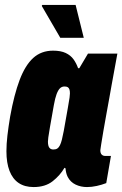

<svg xmlns="http://www.w3.org/2000/svg" viewBox="-20 -745 495 777"><path d="M116 12Q80 12 55.5 -4.5Q31 -21 18.5 -53.5Q6 -86 6 -133Q6 -162 10 -196.5Q14 -231 21 -273Q37 -362 59.5 -421.5Q82 -481 114.5 -510.5Q147 -540 195 -540Q226 -540 246 -530.5Q266 -521 277.5 -505Q289 -489 296 -469H301L336 -528H455L431 -397Q428 -380 422.5 -349Q417 -318 410.5 -283Q404 -248 398.5 -215.5Q393 -183 389.5 -161Q386 -139 386 -137Q386 -125 391.5 -119.5Q397 -114 405 -114H429L410 -4Q392 3 371.5 7.5Q351 12 332 12Q307 12 286 2Q265 -8 254 -29Q250 -37 248 -45.5Q246 -54 245 -64L241 -66Q223 -35 193 -11.5Q163 12 116 12ZM196 -140Q206 -140 212 -144Q218 -148 222.5 -157Q227 -166 230.5 -180Q234 -194 238 -215Q249 -278 254.5 -308Q260 -338 261.5 -350Q263 -362 263 -367Q263 -377 261 -383Q259 -389 254.5 -392Q250 -395 241 -395Q230 -395 222.5 -387.5Q215 -380 209 -364Q203 -348 198 -320Q187 -259 182 -229.5Q177 -200 175.5 -189Q174 -178 174 -172Q174 -155 179.5 -147.5Q185 -140 196 -140ZM224 -592 149 -721 151 -725H286L319 -592Z"/></svg>

Font: Archivo ExtraCondensed Black
Style: Italic
Weight: 900
Width: 2
Italic angle: -10°
Designer: Hector Gatti
Foundry: Omnibus-Type
Version: Version 2.001